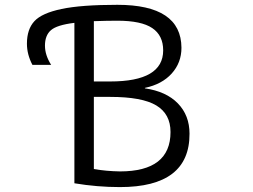

<svg xmlns="http://www.w3.org/2000/svg" viewBox="-20 -760 1040 790"><path d="M473.6 9.8Q379.9 9.8 286.1 -5.9V-666Q213.9 -657.2 189.5 -635.7Q165 -614.3 165 -572.3Q165 -533.2 190.4 -493.2H113.3Q90.8 -536.1 90.8 -580.1Q90.8 -639.6 121.6 -672.9Q152.3 -706.1 233.4 -723.1Q314.5 -740.2 462.9 -740.2Q725.6 -740.2 726.6 -563.5Q726.6 -502 686.5 -457.5Q646.5 -413.1 576.2 -398.4V-396.5Q664.1 -383.8 711.9 -334.5Q759.8 -285.2 759.8 -210Q760.7 9.8 473.6 9.8ZM366.2 -361.3V-64.5Q416 -55.7 473.6 -54.7Q681.6 -54.7 681.6 -216.8Q681.6 -291 623 -326.2Q564.5 -361.3 433.6 -361.3ZM366.2 -424.8H433.6Q651.4 -424.8 651.4 -552.7Q651.4 -614.3 606.4 -644.5Q561.5 -674.8 462.9 -674.8Q421.9 -674.8 366.2 -672.9Z"/></svg>

Font: GenEi Gothic M SemiLight
Style: Regular
Weight: 350
Designer: o_tamon (Modified); [Source Han Sans]
Ryoko NISHIZUKA  (kana & ideographs); Paul D. Hunt (Latin, Greek & Cyrillic); Wenl
Version: Version 1.1a;Original Version 1.004